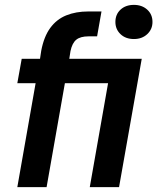

<svg xmlns="http://www.w3.org/2000/svg" viewBox="-20 -767 645 787"><path d="M51 0 126 -426H51L69 -526H144L149 -559Q160 -617 186 -652.5Q212 -688 251.5 -704Q291 -720 342 -720H396L378 -618H343Q310 -618 293 -604.5Q276 -591 269 -558L264 -526H561L468 0H348L423 -426H246L171 0ZM529 -607Q495 -607 474 -627Q453 -647 453 -677Q453 -708 474 -727.5Q495 -747 529 -747Q562 -747 583.5 -727.5Q605 -708 605 -677Q605 -647 583.5 -627Q562 -607 529 -607Z"/></svg>

Font: DM Sans 9pt SemiBold
Style: Italic
Weight: 600
Italic angle: -10°
Version: Version 4.004;gftools[0.9.30]